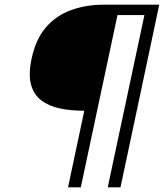

<svg xmlns="http://www.w3.org/2000/svg" viewBox="-20 -730 706 827"><path d="M273 77 343 -253Q285 -253 237.5 -263Q190 -273 157.5 -298Q125 -323 113.5 -366.5Q102 -410 116 -477Q134 -562 178.5 -613Q223 -664 287.5 -687Q352 -710 430 -710H666L499 77H444L602 -665H486L328 77Z"/></svg>

Font: Kanit ExtraLight
Style: Italic
Weight: 275
Italic angle: -12°
Designer: Katatrad Team
Foundry: CadsonDemak
Version: Version 2.000; ttfautohint (v1.8.3)